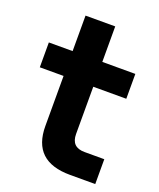

<svg xmlns="http://www.w3.org/2000/svg" viewBox="-126 -740 680 819"><g transform="rotate(20 214.5 -330.5)"><path d="M290 0Q120.1 0 120.1 -160.2V-387.2H12.2V-500H120.1V-661.1H254.9V-500H404.8V-387.2H254.9V-172.9Q254.9 -112.8 314.9 -112.8H404.8V0Z"/></g></svg>

Font: Uncut Sans
Style: Bold
Weight: 700
Designer: Kasper Nordkvist
Foundry: UNCUT.wtf
Version: Version 1.304;Glyphs 3.2 (3246)